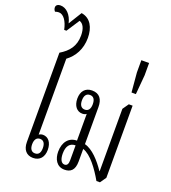

<svg xmlns="http://www.w3.org/2000/svg" viewBox="-195 -1144 1144 1281"><g transform="rotate(20 376.5 -503.5)"><path d="M187 5C235 5 262 -28 262 -79C262 -132 235 -163 198 -163C186 -163 175 -158 170 -154V-693C222 -731 258 -792 258 -872C258 -945 228 -1004 162 -1014L104 -920C91 -978 54 -1014 14 -1014C-8 -1014 -19 -1004 -19 -989C-19 -979 -15 -970 -8 -962C0 -965 9 -967 18 -967C52 -967 79 -927 91 -869H107L167 -961C193 -953 210 -923 210 -872C210 -796 173 -751 113 -715V-81C113 -27 140 5 187 5ZM189 -28C164 -28 151 -47 151 -79C151 -111 164 -131 189 -131C215 -131 227 -111 227 -79C227 -46 215 -28 189 -28Z M411 7C453 7 482 -14 482 -77V-166C539 -148 597 -67 638 5H663L693 -38V-550H666L636 -507V-64H634C593 -125 538 -186 482 -200V-463C482 -518 459 -553 405 -553C357 -553 330 -520 330 -469C330 -417 357 -385 395 -385C408 -385 417 -388 424 -394V-204C368 -204 331 -161 331 -92C331 -42 354 7 411 7ZM402 -416C376 -416 363 -435 363 -468C363 -502 377 -520 402 -520C427 -520 440 -502 440 -468C440 -435 427 -416 402 -416ZM400 -25C375 -25 364 -54 364 -91C364 -144 386 -171 426 -171V-65C426 -39 418 -25 400 -25Z M656 -630H687L699 -768V-855H644V-768Z"/></g></svg>

Font: Noto Serif Thai ExtraCondensed Light
Style: Regular
Weight: 300
Width: 2
Designer: Monotype Design Team
Foundry: Monotype Imaging Inc.
Version: Version 2.002